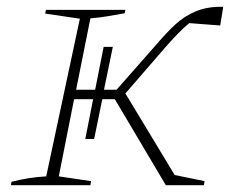

<svg xmlns="http://www.w3.org/2000/svg" viewBox="-20 -545 710 565"><path d="M12 0 14 -10Q63 -23 116 -26L215 -490L113 -505L115 -516H349L347 -506Q325 -502 298.5 -497.5Q272 -493 246 -491L204 -281H260L285 -407H312L286 -281H323L442 -416Q469 -448 496 -473Q523 -498 557 -512Q591 -526 637 -525L628 -470L537 -477Q521 -464 503.5 -446Q486 -428 465 -404L349 -270L494 -30L582 -12L580 0H468L318 -253H281L257 -136H231L254 -253H198L153 -26L248 -12L246 0Z"/></svg>

Font: Piazzolla SC Thin
Style: Italic
Weight: 100
Italic angle: -11.3°
Designer: Juan Pablo del Peral
Foundry: Huerta Tipografica
Version: Version 1.330